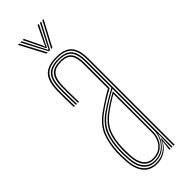

<svg xmlns="http://www.w3.org/2000/svg" viewBox="-255 -773 798 798"><g transform="rotate(-45 144.0 -374.0)"><path d="M225.8 0V-505Q225.8 -556 206.2 -577.9Q186.8 -599.8 142 -599.8Q94.8 -599.8 74.1 -578Q53.5 -556.2 51.8 -507.5Q51 -485 51.5 -458.8Q52 -432.5 52.8 -406.8H46.5Q45.8 -432.8 45.2 -459.4Q44.8 -486 45.5 -507.8Q47.2 -560 69.6 -582.8Q92 -605.5 142 -605.5Q174.2 -605.5 193.9 -595.2Q213.5 -585 222.8 -563Q232 -541 232 -505V0ZM126.8 -11.2Q157 -11.2 176.1 -26Q195.2 -40.8 204.4 -61.8Q213.5 -82.8 213.5 -101.2V-347Q195 -337.2 170.9 -322.6Q146.8 -308 127 -293.8Q89 -266.5 74.4 -231.8Q59.8 -197 57.8 -146.5Q57.2 -132.2 57.5 -123.4Q57.8 -114.5 58.8 -95Q61 -54.2 78.9 -32.8Q96.8 -11.2 126.8 -11.2ZM127.2 -17Q99.5 -17 83.2 -37.2Q67 -57.5 64.8 -95.2Q63.8 -112.5 63.5 -123.1Q63.2 -133.8 63.8 -146.2Q65.8 -198.5 80.6 -231.2Q95.5 -264 130.5 -289.5Q146.8 -301.5 167.6 -314.8Q188.5 -328 207.2 -338.2V-101Q207.2 -82.8 199.4 -63.2Q191.5 -43.8 174 -30.4Q156.5 -17 127.2 -17ZM127.8 -22.8Q154 -22.8 170.2 -34.9Q186.5 -47 193.9 -65.1Q201.2 -83.2 201.2 -100.8V-329.5Q186.2 -320.5 168.4 -309Q150.5 -297.5 133 -284.5Q99.2 -259 85.5 -227.4Q71.8 -195.8 70 -146.2Q69.5 -133 69.8 -124.1Q70 -115.2 71 -95.5Q73 -61.5 87.6 -42.1Q102.2 -22.8 127.8 -22.8ZM124.2 5.5Q85.5 5.5 64.2 -20.9Q43 -47.2 40.5 -93.8Q39.5 -111.5 39.2 -123.8Q39 -136 39.5 -147.8Q41.5 -196.5 56.8 -236Q72 -275.5 118 -308.2Q131.2 -317.5 145 -326.6Q158.8 -335.8 172.9 -344.5Q187 -353.2 201.2 -361V-505Q201.2 -542 188.1 -559.6Q175 -577.2 142 -577.2Q107.2 -577.2 92.4 -560.5Q77.5 -543.8 76.2 -506.8Q75.5 -485.5 75.9 -461.4Q76.2 -437.2 77 -406.8H71Q70.2 -435.8 69.9 -461.1Q69.5 -486.5 70 -506.8Q71.2 -546.5 87.4 -564.8Q103.5 -583 142 -583Q178.2 -583 192.9 -564.1Q207.5 -545.2 207.5 -505V-357.2Q184.5 -345 162.2 -331Q140 -317 120.5 -303Q77.2 -272 62.4 -234Q47.5 -196 45.5 -147.5Q45 -133 45.2 -123.8Q45.5 -114.5 46.5 -94.2Q49 -48.8 69.4 -24.5Q89.8 -0.2 125 -0.2Q155.2 -0.2 177.9 -16.4Q200.5 -32.5 210.5 -60.2H212L208.2 -7.2V0H201.8V-4.8L207.2 -44.8H205.8Q195 -21.5 172.8 -8Q150.5 5.5 124.2 5.5ZM213.8 0V-15L215.5 -78.8H214Q208 -50 184.6 -27.9Q161.2 -5.8 125.8 -5.8Q92.8 -5.8 73.9 -28.8Q55 -51.8 52.8 -94.5Q51.8 -112.2 51.5 -123.2Q51.2 -134.2 51.8 -147.2Q53.5 -194.5 67.5 -231.4Q81.5 -268.2 124 -298.8Q138.2 -308.8 154.2 -318.6Q170.2 -328.5 185.8 -337.5Q201.2 -346.5 213.5 -353V-505Q213.5 -550 197 -569.2Q180.5 -588.5 142 -588.5Q101.8 -588.5 83.5 -569.6Q65.2 -550.8 64 -507Q63.2 -484.5 63.8 -458.4Q64.2 -432.2 65 -406.8H58.8Q58 -432.8 57.5 -459.4Q57 -486 57.8 -507.2Q59.2 -553.5 78.6 -573.9Q98 -594.2 142 -594.2Q183.5 -594.2 201.6 -573.5Q219.8 -552.8 219.8 -505V0ZM64.8 -754H71.8L130.2 -644H123ZM78.8 -754H86L133.2 -661.5L139 -650.5H141.5L147.2 -661.5L194.8 -754H202L144 -644H136.8ZM92.8 -754H99.8L135.8 -679.5L139.2 -668.8H141.5L145 -679.5L180.8 -754H188L148.5 -674L142.8 -661.2H137.8L132 -674ZM209 -754H216L157.5 -644H150.5Z"/></g></svg>

Font: Big Shoulders Inline Display Thin ExtraLight
Style: Regular
Weight: 250
Version: Version 2.002